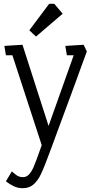

<svg xmlns="http://www.w3.org/2000/svg" viewBox="-20 -715 489 1008"><path d="M99 273Q74 273 52 262.5Q30 252 11 237L42 185Q48 190 63.5 202.5Q79 215 100 215Q120 215 133.5 199.5Q147 184 156.5 161.5Q166 139 173 120L199 47L45 -425H11L3 -474L98 -480L235 -54L367 -425H331L323 -474L419 -480L436 -445Q422 -408 408 -369Q394 -330 379 -289Q364 -248 348.5 -206Q333 -164 317 -121Q301 -78 285 -34.5Q269 9 253 52.5Q237 96 220 140Q209 169 194.5 200Q180 231 157.5 252Q135 273 99 273ZM169 -523 134 -556 238 -695H265L309 -643Z"/></svg>

Font: Kreon Light
Style: Regular
Weight: 300
Designer: Julia Petretta
Foundry: Julia Petretta and Eli Heuer
Version: Version 2.002